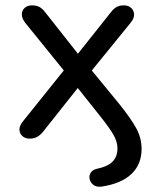

<svg xmlns="http://www.w3.org/2000/svg" viewBox="-20 -514 580 716"><path d="M358 182Q340 184 329 176Q318 168 314.5 155Q311 142 318 130.5Q325 119 343 115Q382 107 400 88.5Q418 70 418 39Q418 14 402.5 -12.5Q387 -39 351 -84L254 -206H286L140 -22Q130 -10 118.5 -3.5Q107 3 90 3Q74 3 63.5 -6.5Q53 -16 52.5 -30.5Q52 -45 66 -62L236 -274V-229L74 -429Q61 -446 61.5 -461Q62 -476 72.5 -485Q83 -494 99 -494Q116 -494 127 -488Q138 -482 148 -469L286 -294H255L394 -469Q404 -482 415 -488Q426 -494 442 -494Q458 -494 468.5 -485Q479 -476 480 -461Q481 -446 467 -429L306 -231V-271L425 -126Q469 -71 488.5 -35Q508 1 508 41Q508 99 470 135Q432 171 358 182Z"/></svg>

Font: Nunito Medium
Style: Regular
Weight: 500
Designer: Vernon Adams
Foundry: Vernon Adams
Version: Version 3.601